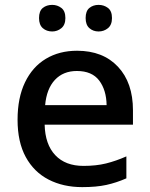

<svg xmlns="http://www.w3.org/2000/svg" viewBox="-20 -757 613 787"><path d="M296 -549Q402 -549 463.5 -483.5Q525 -418 525 -305V-246H163Q165 -165 206.5 -121Q248 -77 322 -77Q374 -77 414.5 -87Q455 -97 498 -116V-26Q457 -8 416 1Q375 10 317 10Q239 10 179 -21Q119 -52 85.5 -113.5Q52 -175 52 -266Q52 -356 82.5 -419.5Q113 -483 168 -516Q223 -549 296 -549ZM295 -466Q239 -466 205 -429.5Q171 -393 165 -326H417Q416 -388 386.5 -427Q357 -466 295 -466ZM140 -683Q140 -712 155.5 -724.5Q171 -737 194 -737Q215 -737 231.5 -724.5Q248 -712 248 -683Q248 -655 231.5 -641.5Q215 -628 194 -628Q171 -628 155.5 -641.5Q140 -655 140 -683ZM331 -683Q331 -712 346.5 -724.5Q362 -737 384 -737Q406 -737 422.5 -724.5Q439 -712 439 -683Q439 -655 422.5 -641.5Q406 -628 384 -628Q362 -628 346.5 -641.5Q331 -655 331 -683Z"/></svg>

Font: Noto Kufi Arabic Medium
Style: Regular
Weight: 500
Designer: Monotype Design Team, David Williams, Khaled Hosny
Foundry: Google LLC
Version: Version 2.109; ttfautohint (v1.8.4.7-5d5b)